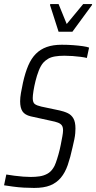

<svg xmlns="http://www.w3.org/2000/svg" viewBox="-26 -916 473 944"><path d="M142 8Q118 8 91 6.5Q64 5 38.5 1.5Q13 -2 -6 -5L5 -58Q23 -55 45 -52Q67 -49 88.5 -47.5Q110 -46 125 -46Q148 -46 168.5 -49Q189 -52 206.5 -61.5Q224 -71 236 -90Q242 -98 248.5 -116Q255 -134 261.5 -157Q268 -180 272.5 -203Q277 -226 280.5 -245Q284 -264 284 -275Q284 -291 278 -299.5Q272 -308 259 -313Q246 -318 225 -322L125 -344Q96 -351 84.5 -368.5Q73 -386 73 -418Q73 -436 77 -459Q81 -482 87 -510Q98 -559 113 -594Q128 -629 150.5 -651.5Q173 -674 204 -685Q235 -696 278 -696Q307 -696 333.5 -694Q360 -692 381 -689Q402 -686 412 -682L401 -631Q390 -634 371 -636.5Q352 -639 331 -640.5Q310 -642 291 -642Q264 -642 244 -638.5Q224 -635 210.5 -627Q197 -619 187 -608Q174 -593 164.5 -568.5Q155 -544 148.5 -517.5Q142 -491 138.5 -468.5Q135 -446 135 -434Q135 -412 145 -404.5Q155 -397 177 -392L267 -373Q290 -368 307.5 -359.5Q325 -351 335 -333.5Q345 -316 345 -284Q345 -275 344 -261.5Q343 -248 339.5 -231Q336 -214 331 -193Q320 -142 307 -104.5Q294 -67 273 -42Q252 -17 221 -4.5Q190 8 142 8ZM262 -760 220 -891 221 -896H262L302 -798L383 -896H427L426 -891L330 -760Z"/></svg>

Font: Saira Condensed Light
Style: Italic
Weight: 300
Width: 3
Italic angle: -12°
Designer: Hector Gatti with collaboration of the Omnibus-Type team
Foundry: Omnibus-Type
Version: Version 1.101